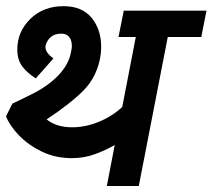

<svg xmlns="http://www.w3.org/2000/svg" viewBox="-45 -618 706 638"><path d="M512.5 -495 416.2 0H310L336.2 -136.2Q308.8 -120 271.9 -106.2Q235 -92.5 193.8 -92.5Q138.8 -92.5 93.8 -114.4Q48.8 -136.2 18.1 -168.1Q-12.5 -200 -25 -231.2L-3.8 -273.8Q5 -277.5 59.4 -304.4Q113.8 -331.2 148.8 -367.5Q183.8 -403.8 191.2 -446.2Q193.8 -458.8 193.8 -465Q193.8 -483.8 185 -495Q176.2 -506.2 158.8 -506.2Q136.2 -506.2 123.1 -494.4Q110 -482.5 106.2 -465Q105 -453.8 111.9 -443.8Q118.8 -433.8 132.5 -423.8L73.8 -357.5Q46.2 -375 29.4 -396.9Q12.5 -418.8 12.5 -453.8Q12.5 -512.5 55.6 -555Q98.8 -597.5 166.2 -597.5Q227.5 -597.5 259.4 -558.8Q291.2 -520 291.2 -462.5Q291.2 -442.5 287.5 -423.8Q275 -361.2 233.8 -318.8Q192.5 -276.2 110 -221.2Q142.5 -195 195 -195Q238.8 -195 283.1 -213.1Q327.5 -231.2 361.2 -262.5L406.2 -495H348.8L366.2 -582.5H641.2L623.8 -495Z"/></svg>

Font: Cambay
Style: Bold Italic
Weight: 700
Italic angle: -11°
Designer: Pooja Saxena
Foundry: Pooja Saxena
Version: Version 1.006;PS 001.006;hotconv 1.0.70;makeotf.lib2.5.58329